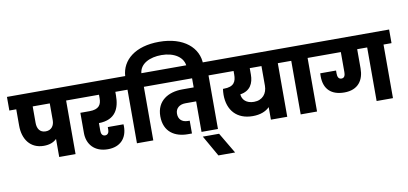

<svg xmlns="http://www.w3.org/2000/svg" viewBox="-120 -1420 4420 2082"><g transform="rotate(-10 2090.0 -379.5)"><path d="M336 -299C271 -299 243 -346 243 -409V-590H431V-404C431 -347 400 -299 336 -299ZM-14 -590H62V-409C62 -261 140 -148 289 -148C353 -148 399 -167 431 -199V0H611V-590H698V-740H-14Z M670 -590H973V-551C973 -480 945 -432 840 -432H740V-209C740 -87 818 9 967 9C1103 9 1180 -75 1180 -204C1180 -208 1180 -217 1179 -228H1006V-198C1006 -167 991 -144 963 -144C932 -144 919 -169 919 -200V-287C1103 -290 1153 -409 1153 -551V-590H1227V-740H670Z M1467 -590H1554V-740H1466C1477 -845 1587 -896 1714 -896C1847 -896 1962 -833 1962 -715V-701H2143V-718C2143 -901 1985 -1042 1714 -1042C1450 -1042 1299 -914 1288 -740H1199V-590H1287V0H1467Z M1526 -590H1998V-490H1872C1719 -490 1587 -415 1587 -244C1587 -70 1708 -1 1847 -1H1893V-142H1876C1803 -142 1770 -183 1770 -240C1770 -300 1815 -336 1880 -336H1998V0H2179V-590H2267V-740H1526Z M2134 283H2318L2182 53H2003Z M2616 -222C2532 -222 2487 -268 2483 -328C2595 -344 2633 -425 2633 -519V-590H2762V-374C2762 -288 2710 -222 2616 -222ZM2239 -590H2455V-552C2455 -475 2432 -419 2317 -419H2308C2305 -396 2303 -377 2303 -354C2303 -183 2402 -72 2576 -72C2660 -72 2721 -97 2762 -138V0H2942V-590H3030V-740H2239Z M3090 0H3270V-590H3357V-740H3002V-590H3090Z M3926 0H4106V-590H4194V-740H3329V-590H3636V-370C3636 -341 3630 -306 3594 -306C3561 -306 3550 -333 3550 -370V-402H3376C3375 -391 3375 -380 3375 -369C3375 -225 3458 -152 3599 -152C3751 -152 3816 -250 3816 -378V-590H3926Z"/></g></svg>

Font: SVN-Poppins ExtraBold
Style: Regular
Weight: 800
Designer: Ninad Kale (Devanagari), Jonny Pinhorn (Latin)
Foundry: Indian Type Foundry
Version: Version 3.002 2017; ttfautohint (v1.8.3)